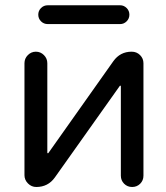

<svg xmlns="http://www.w3.org/2000/svg" viewBox="-20 -748 646 747"><path d="M166 -654.3Q150.4 -654.3 139.6 -665Q128.9 -675.8 128.9 -690.9Q128.9 -706.1 139.6 -716.8Q150.4 -727.5 166 -727.5H447.3Q461.9 -727.5 472.7 -716.8Q483.4 -706.1 483.4 -690.9Q483.4 -675.8 472.7 -665Q461.9 -654.3 447.3 -654.3ZM450.2 -412.1Q450.2 -414.1 448.7 -414.6Q447.3 -415 446.3 -414.1L193.4 -57.6Q167 -20.5 121.1 -20.5Q102.5 -20.5 88.9 -34.2Q75.2 -47.9 75.2 -66.4V-502Q75.2 -520.5 88.4 -533.7Q101.6 -546.9 119.6 -546.9Q137.7 -546.9 150.9 -533.7Q164.1 -520.5 164.1 -502V-154.3Q164.1 -152.3 165.5 -151.9Q167 -151.4 168 -152.3L420.9 -509.8Q447.3 -546.9 492.2 -546.9Q511.7 -546.9 524.9 -533.7Q538.1 -520.5 538.1 -502V-64.5Q538.1 -45.9 525.4 -33.2Q512.7 -20.5 494.1 -20.5Q475.6 -20.5 462.9 -33.2Q450.2 -45.9 450.2 -64.5Z"/></svg>

Font: Gen Jyuu Gothic P Regular
Style: Regular
Weight: 400
Designer: [Source Han Sans]
Ryoko NISHIZUKA  (kana & ideographs); Paul D. Hunt (Latin, Greek & Cyrillic); Wenlong ZHANG  (bopomofo
Version: Version 1.002.20150607